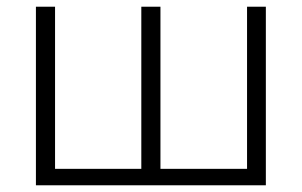

<svg xmlns="http://www.w3.org/2000/svg" viewBox="-20 -552 901 572"><path d="M772 -532V0H87V-532H144V-49H401V-532H458V-49H716V-532Z"/></svg>

Font: BC Sans Light
Style: Regular
Weight: 300
Designer: Monotype Design Team
Foundry: Monotype Imaging Inc.
Version: Version 2.000;GOOG;noto-source:20170915:90ef993387c0